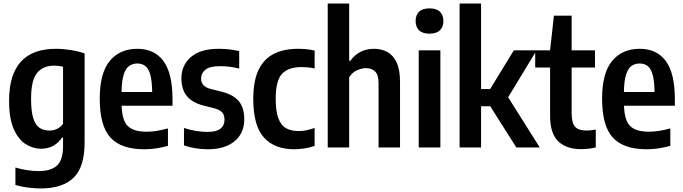

<svg xmlns="http://www.w3.org/2000/svg" viewBox="-20 -828 3834 1078"><path d="M208.5 230Q175.5 230 137.2 225.2Q99 220.5 66.5 210.5V112.5Q133.5 132.5 198.5 132.5Q266 132.5 300 101.5Q334 70.5 334 -7.5V-55.5H328Q311 -28 281 -10.5Q251 7 210.5 7Q164.5 7 123.5 -19.2Q82.5 -45.5 56.8 -104.5Q31 -163.5 31 -262.5Q31 -554 294 -554Q334 -554 377.5 -547Q421 -540 455 -528V-27.5Q455 110.5 392.8 170.2Q330.5 230 208.5 230ZM258.5 -95Q280 -95 300.8 -104.8Q321.5 -114.5 334 -133.5V-453.5Q324 -456 310.2 -457.8Q296.5 -459.5 284 -459.5Q222.5 -459.5 188.5 -419Q154.5 -378.5 154.5 -273.5Q154.5 -200.5 167.5 -162Q180.5 -123.5 203.8 -109.2Q227 -95 258.5 -95Z M789 10Q660.5 10 600.2 -55.5Q540 -121 540 -274.5Q540 -417.5 596.2 -485.8Q652.5 -554 751.5 -554Q846.5 -554 897.5 -485.5Q948.5 -417 948.5 -271V-234.5H663Q665.5 -151 698 -119.8Q730.5 -88.5 803.5 -88.5Q831 -88.5 860.2 -93.2Q889.5 -98 923 -107V-9Q886 1 854.2 5.5Q822.5 10 789 10ZM751 -471.5Q725 -471.5 705.5 -458Q686 -444.5 674.8 -409.8Q663.5 -375 662.5 -311.5H834.5Q833.5 -375 823.5 -409.8Q813.5 -444.5 795 -458Q776.5 -471.5 751 -471.5Z M1148 10Q1075 10 1013 -11.5V-109.5Q1079 -87.5 1146 -87.5Q1195 -87.5 1217.8 -105.5Q1240.5 -123.5 1240.5 -155.5Q1240.5 -183.5 1227 -197.5Q1213.5 -211.5 1186.5 -219L1122 -235.5Q1059.5 -251.5 1029 -288.8Q998.5 -326 998.5 -388.5Q998.5 -462 1052 -508Q1105.5 -554 1208.5 -554Q1241.5 -554 1269.8 -550.5Q1298 -547 1323 -541V-443Q1271 -456.5 1214.5 -456.5Q1156.5 -456.5 1132.8 -436.2Q1109 -416 1109 -388.5Q1109 -364 1122.2 -350Q1135.5 -336 1162.5 -328.5L1227 -312.5Q1292 -295.5 1321.8 -258.8Q1351.5 -222 1351.5 -158.5Q1351.5 -80 1297 -35Q1242.5 10 1148 10Z M1631.5 10Q1521.5 10 1461.8 -56Q1402 -122 1402 -272Q1402 -374.5 1432 -436.2Q1462 -498 1518 -526Q1574 -554 1652 -554Q1676 -554 1699.8 -551.8Q1723.5 -549.5 1746.5 -544V-443.5Q1727.5 -448 1708 -449.8Q1688.5 -451.5 1673.5 -451.5Q1598.5 -451.5 1563.2 -413.2Q1528 -375 1528 -274.5Q1528 -204.5 1542.5 -164.8Q1557 -125 1585.8 -108.5Q1614.5 -92 1657.5 -92Q1696.5 -92 1746.5 -109.5V-9Q1718.5 1 1689 5.5Q1659.5 10 1631.5 10Z M1820 0V-808H1940.5V-486.5H1947Q1970.5 -519.5 2003.8 -536.8Q2037 -554 2081.5 -554Q2121 -554 2154 -536.5Q2187 -519 2206.5 -478.2Q2226 -437.5 2226 -368V0H2105.5V-359Q2105.5 -408.5 2085.8 -427Q2066 -445.5 2034.5 -445.5Q2012 -445.5 1985 -433.8Q1958 -422 1940.5 -394V0Z M2331 0V-545.5H2452.5V0ZM2391.5 -639Q2352 -639 2332.8 -658Q2313.5 -677 2313.5 -710Q2313.5 -743 2332.8 -762Q2352 -781 2391.5 -781Q2431 -781 2450.2 -762Q2469.5 -743 2469.5 -710Q2469.5 -677 2450.2 -658Q2431 -639 2391.5 -639Z M2560.5 0V-808H2681V-328H2732L2865 -545.5H2993L2833 -282L3010.5 0H2879L2732.5 -231.5H2681V0Z M3243 9.5Q3160.5 9.5 3114.5 -34.2Q3068.5 -78 3068.5 -179.5V-449H2985V-545.5H3068.5L3090 -740H3189.5V-545.5H3320.5V-449H3189.5V-194Q3189.5 -137.5 3209 -116.2Q3228.5 -95 3273 -95Q3284.5 -95 3297.2 -96.5Q3310 -98 3325 -100.5V0Q3307.5 4 3285.8 6.8Q3264 9.5 3243 9.5Z M3609.5 10Q3481 10 3420.8 -55.5Q3360.5 -121 3360.5 -274.5Q3360.5 -417.5 3416.8 -485.8Q3473 -554 3572 -554Q3667 -554 3718 -485.5Q3769 -417 3769 -271V-234.5H3483.5Q3486 -151 3518.5 -119.8Q3551 -88.5 3624 -88.5Q3651.5 -88.5 3680.8 -93.2Q3710 -98 3743.5 -107V-9Q3706.5 1 3674.8 5.5Q3643 10 3609.5 10ZM3571.5 -471.5Q3545.5 -471.5 3526 -458Q3506.5 -444.5 3495.2 -409.8Q3484 -375 3483 -311.5H3655Q3654 -375 3644 -409.8Q3634 -444.5 3615.5 -458Q3597 -471.5 3571.5 -471.5Z"/></svg>

Font: Encode Sans Cnd SmBold
Style: Regular
Weight: 600
Width: 3
Designer: Multiple Designers
Foundry: Impallari Type
Version: Version 3.002; ttfautohint (v1.8.3) -l 8 -r 50 -G 200 -x 14 